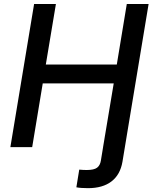

<svg xmlns="http://www.w3.org/2000/svg" viewBox="-20 -748 777 976"><path d="M368.2 204.1 382.8 114.3Q391.6 115.2 402.1 115.7Q412.6 116.2 420.4 116.2Q458 116.2 473.4 104.5Q488.8 92.8 492.7 68.8L514.2 -62H625L602.5 74.2Q591.3 140.1 546.6 174.3Q502 208.5 427.2 208.5Q408.7 208.5 393.3 207.3Q377.9 206.1 368.2 204.1ZM32.7 0 153.3 -727.5H264.2L212.9 -419.9H573.7L624.5 -727.5H735.4L614.7 0H503.9L558.1 -324.2H197.3L143.6 0Z"/></svg>

Font: Inter 18pt Medium
Style: Italic
Weight: 500
Italic angle: -9.3988°
Designer: Rasmus Andersson
Foundry: rsms
Version: Version 4.001;git-66647c0bb